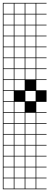

<svg xmlns="http://www.w3.org/2000/svg" viewBox="-20 -1025 348 1352"><path d="M0 307.7V-1004.8H307.7V-1000H235.6V-927.9H307.7V-923.1H235.6V-851H307.7V-846.2H235.6V-774H307.7V-769.2H235.6V-697.1H307.7V-692.3H235.6V-620.2H307.7V-615.4H235.6V-543.3H307.7V-538.5H235.6V-466.3H307.7V-461.5H235.6V-389.4H307.7V-307.7H235.6V-235.6H307.7V-230.8H235.6V-158.7H307.7V-153.8H235.6V-81.7H307.7V-76.9H235.6V-4.8H307.7V0H235.6V72.1H307.7V76.9H235.6V149H307.7V153.8H235.6V226H307.7V230.8H235.6V302.9H307.7V307.7ZM158.7 -927.9H230.8V-1000H158.7ZM81.7 -927.9H153.8V-1000H81.7ZM4.8 -927.9H76.9V-1000H4.8ZM158.7 -851H230.8V-923.1H158.7ZM81.7 -851H153.8V-923.1H81.7ZM4.8 -851H76.9V-923.1H4.8ZM158.7 -774H230.8V-846.2H158.7ZM4.8 -774H76.9V-846.2H4.8ZM81.7 -774H153.8V-846.2H81.7ZM158.7 -697.1H230.8V-769.2H158.7ZM4.8 -697.1H76.9V-769.2H4.8ZM81.7 -697.1H153.8V-769.2H81.7ZM158.7 -620.2H230.8V-692.3H158.7ZM4.8 -620.2H76.9V-692.3H4.8ZM81.7 -620.2H153.8V-692.3H81.7ZM158.7 -543.3H230.8V-615.4H158.7ZM4.8 -543.3H76.9V-615.4H4.8ZM81.7 -543.3H153.8V-615.4H81.7ZM158.7 -466.3H230.8V-538.5H158.7ZM4.8 -466.3H76.9V-538.5H4.8ZM81.7 -466.3H153.8V-538.5H81.7ZM4.8 -389.4H76.9V-461.5H4.8ZM81.7 -389.4H153.8V-461.5H81.7ZM76.9 -384.6H4.8V-312.5H76.9ZM158.7 -312.5H230.8V-384.6H158.7ZM81.7 -235.6H153.8V-307.7H81.7ZM4.8 -235.6H76.9V-307.7H4.8ZM4.8 -158.7H76.9V-230.8H4.8ZM158.7 -158.7H230.8V-230.8H158.7ZM81.7 -158.7H153.8V-230.8H81.7ZM81.7 -81.7H153.8V-153.8H81.7ZM158.7 -81.7H230.8V-153.8H158.7ZM4.8 -81.7H76.9V-153.8H4.8ZM81.7 -4.8H153.8V-76.9H81.7ZM158.7 -4.8H230.8V-76.9H158.7ZM4.8 -4.8H76.9V-76.9H4.8ZM81.7 72.1H153.8V0H81.7ZM158.7 72.1H230.8V0H158.7ZM4.8 72.1H76.9V0H4.8ZM81.7 149H153.8V76.9H81.7ZM158.7 149H230.8V76.9H158.7ZM4.8 149H76.9V76.9H4.8ZM81.7 226H153.8V153.8H81.7ZM158.7 226H230.8V153.8H158.7ZM4.8 226H76.9V153.8H4.8ZM81.7 302.9H153.8V230.8H81.7ZM158.7 302.9H230.8V230.8H158.7ZM4.8 302.9H76.9V230.8H4.8Z"/></svg>

Font: Jacquarda Bastarda 9 Charted
Style: Regular
Weight: 400
Designer: Sarah Cadigan-Fried
Version: Version 1.000; ttfautohint (v1.8.4.7-5d5b)